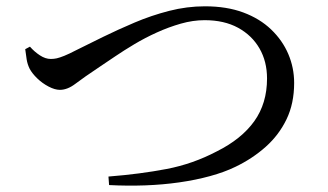

<svg xmlns="http://www.w3.org/2000/svg" viewBox="-20 -641 1040 609"><path d="M324 -81Q425 -89 508.5 -105Q592 -121 668 -161Q746 -200 786.5 -256.5Q827 -313 827 -392Q827 -446 803 -487.5Q779 -529 735 -553Q691 -577 629 -577Q592 -577 553.5 -566Q515 -555 477.5 -538Q440 -521 406.5 -501Q373 -481 345 -462Q317 -443 296 -429Q245 -395 219.5 -375.5Q194 -356 170 -356Q154 -356 134 -366.5Q114 -377 98 -392.5Q82 -408 74 -423Q67 -437 64.5 -453Q62 -469 60 -485L75 -493Q89 -477 106.5 -465.5Q124 -454 141 -454Q151 -454 160 -456Q169 -458 184 -464Q199 -470 222 -482Q260 -501 307 -524Q354 -547 407 -569.5Q460 -592 516.5 -606.5Q573 -621 630 -621Q699 -621 751.5 -601.5Q804 -582 840 -547.5Q876 -513 894.5 -469.5Q913 -426 913 -378Q913 -313 889 -263Q865 -213 823 -175.5Q781 -138 727 -112Q692 -95 646.5 -82.5Q601 -70 548.5 -62.5Q496 -55 440 -53Q384 -51 326 -54Z"/></svg>

Font: Noto Serif JP ExtraLight Medium
Style: Regular
Weight: 500
Version: Version 2.003-H1;hotconv 1.1.1;makeotfexe 2.6.0